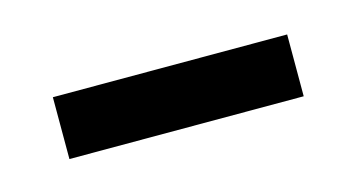

<svg xmlns="http://www.w3.org/2000/svg" viewBox="-27 -391 331 177"><g transform="rotate(-15 138.0 -302.5)"><path d="M249 -272.5H25.4V-331.5H249Z"/></g></svg>

Font: Vazir Light FD-UI
Style: Light-FD-UI
Weight: 300
Designer: Saber Rastikerdar
Foundry: Saber Rastikerdar
Version: Version 30.1.0